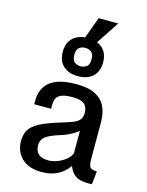

<svg xmlns="http://www.w3.org/2000/svg" viewBox="-137 -1013 846 1106"><g transform="rotate(15 286.5 -459.5)"><path d="M220.2 10.7Q167 10.7 131.8 -8.3Q96.7 -27.3 78.9 -59.6Q61 -91.8 61 -131.3Q61 -169.4 76.4 -196.8Q91.8 -224.1 133.5 -246.8Q175.3 -269.5 255.4 -293.5Q297.9 -306.2 323.7 -316.4Q349.6 -326.7 361.8 -341.3Q374 -356 374 -380.9Q374 -401.9 366.7 -418Q359.4 -434.1 339.8 -443.1Q320.3 -452.1 282.7 -452.1Q237.3 -452.1 215.6 -442.1Q193.8 -432.1 187.3 -415.3Q180.7 -398.4 180.7 -377.9V-355.5H80.1V-376.5Q80.1 -453.1 131.1 -491.7Q182.1 -530.3 285.6 -530.3Q357.4 -530.3 399.7 -508.3Q441.9 -486.3 460.2 -446.8Q478.5 -407.2 478.5 -353.5V-137.2Q478.5 -98.1 488.5 -86.7Q498.5 -75.2 528.8 -75.2L520 3.9H498.5Q445.8 3.9 420.4 -14.6Q395 -33.2 382.3 -68.4Q370.1 -50.3 349.1 -32Q328.1 -13.7 296.6 -1.5Q265.1 10.7 220.2 10.7ZM242.7 -64Q266.6 -64 293.5 -74Q320.3 -84 342.5 -101.3Q364.7 -118.7 374 -141.1V-275.9Q362.3 -265.1 335 -249.3Q307.6 -233.4 263.7 -220.2Q209 -203.1 185.8 -184.6Q162.6 -166 162.6 -135.7Q162.6 -99.1 182.4 -81.5Q202.1 -64 242.7 -64ZM280.8 -576.7Q225.6 -576.7 193.1 -606.2Q160.6 -635.7 160.6 -690.9Q160.6 -745.1 193.1 -774.7Q225.6 -804.2 280.8 -804.2Q335.4 -804.2 368.2 -774.7Q400.9 -745.1 400.9 -690.9Q400.9 -635.7 368.4 -606.2Q335.9 -576.7 280.8 -576.7ZM280.8 -635.7Q300.3 -635.7 316.2 -647Q332 -658.2 332 -690.4Q332 -722.2 316.2 -733.9Q300.3 -745.6 280.3 -745.6Q260.3 -745.6 244.9 -734.4Q229.5 -723.1 229.5 -691.4Q229.5 -658.7 244.9 -647.2Q260.3 -635.7 280.8 -635.7ZM246.6 -756.8 310.1 -930.2H427.2L312.5 -756.8Z"/></g></svg>

Font: Monda Medium
Style: Regular
Weight: 500
Designer: Vernon Adams
Foundry: Vernon Adams
Version: Version 2.200